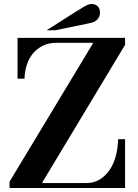

<svg xmlns="http://www.w3.org/2000/svg" viewBox="-20 -944 691 964"><path d="M608 -719 193 -29V-25H415Q452 -25 481 -43Q510 -61 530.5 -91Q551 -121 561.5 -161Q572 -201 573 -245H608V0H28V-32L446 -725V-729H261Q224 -729 195 -714.5Q166 -700 145.5 -675.5Q125 -651 114.5 -618Q104 -585 103 -549H68V-754H608ZM214 -792 365 -888Q383 -899 394.5 -906Q406 -913 414 -917Q422 -921 427.5 -922.5Q433 -924 438 -924Q459 -924 470.5 -912.5Q482 -901 482 -881Q482 -861 469.5 -847Q457 -833 432 -828L257 -792Z"/></svg>

Font: Libre Bodoni
Style: Regular
Weight: 400
Designer: Pablo Impallari, Rodrigo Fuenzalida
Foundry: Pablo Impallari, Rodrigo Fuenzalida
Version: Version 1.001; ttfautohint (v1.5.65-e2d9)